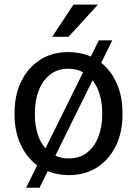

<svg xmlns="http://www.w3.org/2000/svg" viewBox="-20 -770 607 855"><path d="M44.9 -258.3V-269.5Q44.9 -346.2 74.2 -406.7Q103.5 -467.3 157.2 -502.7Q210.9 -538.1 284.7 -538.1Q338.9 -538.1 384.3 -518.1L419.9 -590.3H480L430.7 -490.2Q476.1 -454.1 500.7 -396.7Q525.4 -339.4 525.4 -269.5V-258.3Q525.4 -182.1 496.3 -121.3Q467.3 -60.5 413.6 -25.4Q359.9 9.8 285.6 9.8Q235.4 9.8 192.4 -7.8L156.2 65.9H96.2L145.5 -33.7Q97.7 -69.3 71.3 -127.7Q44.9 -186 44.9 -258.3ZM135.3 -269.5V-258.3Q135.3 -213.9 147 -175Q158.7 -136.2 182.6 -109.4L350.1 -448.2Q320.8 -463.9 284.7 -463.9Q234.9 -463.9 201.7 -436.8Q168.5 -409.7 151.9 -365.5Q135.3 -321.3 135.3 -269.5ZM435.1 -269.5Q435.1 -311 424.3 -348.1Q413.6 -385.3 392.1 -412.6L226.6 -76.7Q253.4 -64.5 285.6 -64.5Q335.4 -64.5 368.7 -91.1Q401.9 -117.7 418.5 -161.9Q435.1 -206.1 435.1 -258.3ZM212.4 -606 307.1 -749.5H416L285.2 -606Z"/></svg>

Font: Vazirmatn FD
Style: Regular
Weight: 400
Designer: Saber Rastikerdar
Foundry: Saber Rastikerdar
Version: Version 33.001